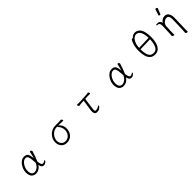

<svg xmlns="http://www.w3.org/2000/svg" viewBox="447 -2613 4649 4649"><g transform="rotate(-45 2771.5 -288.5)"><path d="M605 -93Q570 -41 522.5 -12.5Q475 16 421 16Q349 16 304.5 -30.5Q260 -77 260 -184Q260 -231 277.5 -283Q295 -335 327 -380.5Q359 -426 403 -455Q447 -484 499 -484Q548 -484 577 -465.5Q606 -447 620.5 -404.5Q635 -362 640 -289Q653 -330 664 -373Q675 -416 682 -458Q685 -474 698 -474Q711 -474 725.5 -461Q740 -448 740 -434Q740 -433 739.5 -432Q739 -431 739 -429Q723 -370 697.5 -299.5Q672 -229 646 -171Q652 -114 662 -86Q672 -58 684.5 -49Q697 -40 709 -40Q722 -40 735 -43.5Q748 -47 760 -57Q776 -70 786 -70Q795 -70 795 -60Q795 -48 780 -32Q765 -16 742 -4Q719 8 694 8Q660 8 638.5 -13.5Q617 -35 605 -93ZM595 -174Q594 -188 593 -204Q592 -220 591 -237Q587 -336 568.5 -384.5Q550 -433 499 -433Q463 -433 430.5 -410Q398 -387 372.5 -349.5Q347 -312 332 -268Q317 -224 317 -182Q317 -100 346 -67.5Q375 -35 421 -35Q465 -35 511 -67Q557 -99 595 -174Z M1759 -483Q1773 -483 1783.5 -467Q1794 -451 1794 -438Q1794 -427 1783 -427Q1750 -428 1721 -428.5Q1692 -429 1657 -429H1619Q1645 -414 1666.5 -385.5Q1688 -357 1701 -320.5Q1714 -284 1714 -244Q1714 -171 1686.5 -112Q1659 -53 1605 -18.5Q1551 16 1471 16Q1412 16 1368.5 -11.5Q1325 -39 1301.5 -86.5Q1278 -134 1278 -193Q1278 -244 1298.5 -295Q1319 -346 1358 -387.5Q1397 -429 1451 -454.5Q1505 -480 1571 -480H1653Q1707 -480 1758 -483ZM1567 -429Q1517 -429 1474 -408Q1431 -387 1399 -352.5Q1367 -318 1349.5 -276Q1332 -234 1332 -193Q1332 -147 1350.5 -111.5Q1369 -76 1400 -55.5Q1431 -35 1470 -35Q1530 -35 1572.5 -63Q1615 -91 1637.5 -137.5Q1660 -184 1660 -238Q1660 -288 1642 -331Q1624 -374 1592 -405Q1583 -414 1583 -422Q1583 -425 1585 -429Z M2480 -420 2406 -416Q2388 -415 2361 -411Q2334 -407 2323 -406H2322Q2309 -406 2300 -421.5Q2291 -437 2291 -450Q2291 -465 2302 -465Q2311 -465 2334 -464Q2357 -463 2379 -463Q2387 -463 2393.5 -463.5Q2400 -464 2405 -464L2601 -475Q2623 -477 2647.5 -480.5Q2672 -484 2684 -485H2686Q2698 -485 2707 -470Q2716 -455 2716 -441Q2716 -427 2705 -427Q2697 -427 2678.5 -427.5Q2660 -428 2640 -428Q2630 -428 2620 -428Q2610 -428 2602 -427L2537 -423L2497 -136Q2495 -122 2494 -110.5Q2493 -99 2493 -89Q2493 -64 2501.5 -54Q2510 -44 2529 -44Q2547 -44 2574.5 -51.5Q2602 -59 2621 -74Q2638 -86 2646 -86Q2655 -86 2655 -75Q2655 -63 2637 -43Q2619 -23 2589 -7Q2559 9 2521 9Q2435 9 2435 -88Q2435 -101 2436.5 -114.5Q2438 -128 2440 -144Z M3605 -93Q3570 -41 3522.5 -12.5Q3475 16 3421 16Q3349 16 3304.5 -30.5Q3260 -77 3260 -184Q3260 -231 3277.5 -283Q3295 -335 3327 -380.5Q3359 -426 3403 -455Q3447 -484 3499 -484Q3548 -484 3577 -465.5Q3606 -447 3620.5 -404.5Q3635 -362 3640 -289Q3653 -330 3664 -373Q3675 -416 3682 -458Q3685 -474 3698 -474Q3711 -474 3725.5 -461Q3740 -448 3740 -434Q3740 -433 3739.5 -432Q3739 -431 3739 -429Q3723 -370 3697.5 -299.5Q3672 -229 3646 -171Q3652 -114 3662 -86Q3672 -58 3684.5 -49Q3697 -40 3709 -40Q3722 -40 3735 -43.5Q3748 -47 3760 -57Q3776 -70 3786 -70Q3795 -70 3795 -60Q3795 -48 3780 -32Q3765 -16 3742 -4Q3719 8 3694 8Q3660 8 3638.5 -13.5Q3617 -35 3605 -93ZM3595 -174Q3594 -188 3593 -204Q3592 -220 3591 -237Q3587 -336 3568.5 -384.5Q3550 -433 3499 -433Q3463 -433 3430.5 -410Q3398 -387 3372.5 -349.5Q3347 -312 3332 -268Q3317 -224 3317 -182Q3317 -100 3346 -67.5Q3375 -35 3421 -35Q3465 -35 3511 -67Q3557 -99 3595 -174Z M4393 -648Q4408 -670 4442 -690.5Q4476 -711 4513 -711Q4588 -711 4635.5 -667Q4683 -623 4705 -542.5Q4727 -462 4727 -354Q4727 -247 4702.5 -163.5Q4678 -80 4628 -32Q4578 16 4499 16Q4414 16 4364.5 -30Q4315 -76 4294 -156Q4273 -236 4273 -337Q4273 -423 4294 -506.5Q4315 -590 4354 -645Q4362 -654 4374 -654Q4385 -654 4393 -648ZM4668 -384Q4666 -460 4650.5 -522Q4635 -584 4601 -621.5Q4567 -659 4509 -659Q4473 -659 4434 -627.5Q4395 -596 4366.5 -533Q4338 -470 4333 -374ZM4332 -325Q4333 -241 4347 -176Q4361 -111 4396.5 -73.5Q4432 -36 4497 -36Q4555 -36 4592 -73Q4629 -110 4647.5 -177.5Q4666 -245 4668 -335Z M5222 -599Q5273 -755 5273 -756Q5275 -764 5290 -764Q5305 -764 5319.5 -755.5Q5334 -747 5334 -737Q5334 -735 5334 -734L5271 -583Q5269 -577 5258 -577Q5247 -577 5234.5 -584Q5222 -591 5222 -594Q5222 -597 5222 -599ZM5379 157Q5385 116 5386 70L5396 -269Q5396 -311 5392.5 -341.5Q5389 -372 5371.5 -396.5Q5354 -421 5312.5 -421Q5271 -421 5222 -380.5Q5173 -340 5169 -274L5162 -99V-27Q5162 -16 5161 6Q5161 10 5149 10Q5137 10 5118 0.5Q5099 -9 5097 -19V-21Q5102 -69 5103 -109Q5113 -352 5113 -355Q5113 -368 5111 -384Q5103 -453 5044 -453H5034Q5026 -453 5021 -457.5Q5016 -462 5016 -468Q5016 -483 5058 -483Q5153 -483 5163 -409L5165 -397L5172 -407Q5231 -486 5315.5 -486Q5400 -486 5433 -408Q5449 -371 5452.5 -339Q5456 -307 5456 -292.5Q5456 -278 5445 78L5444 184Q5444 187 5431.5 187Q5419 187 5400 178.5Q5381 170 5380 160Z"/></g></svg>

Font: Moon Stars Kai T Light
Style: Regular
Weight: 300
Designer: GuiWonder
Version: Version 1.101